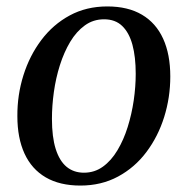

<svg xmlns="http://www.w3.org/2000/svg" viewBox="-20 -566 583 597"><path d="M313.5 -546Q378 -546 421.5 -520.2Q465 -494.5 487.2 -445.8Q509.5 -397 509.5 -328Q509.5 -263 490.5 -202.2Q471.5 -141.5 435.2 -93.2Q399 -45 347 -17Q295 11 230 11Q166 11 122.2 -14.5Q78.5 -40 56.2 -88.5Q34 -137 34 -204.5Q33.5 -270.5 52.8 -331.8Q72 -393 108.5 -441.5Q145 -490 196.8 -518Q248.5 -546 313.5 -546ZM303.5 -506Q270 -506 243.8 -487Q217.5 -468 198.2 -435.8Q179 -403.5 166.2 -363.2Q153.5 -323 147.5 -280Q141.5 -237 141.5 -196.5Q141.5 -140 153.2 -102.8Q165 -65.5 187.2 -47.2Q209.5 -29 241 -29Q274 -29 300 -47.8Q326 -66.5 345.2 -98.8Q364.5 -131 377 -171Q389.5 -211 395.8 -253.8Q402 -296.5 402 -336.5Q402 -389 391.8 -426.8Q381.5 -464.5 360 -485.2Q338.5 -506 303.5 -506Z"/></svg>

Font: Merriweather 72pt
Style: Italic
Weight: 400
Italic angle: -7.8°
Version: Version 2.101